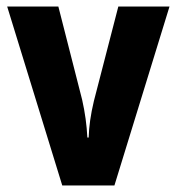

<svg xmlns="http://www.w3.org/2000/svg" viewBox="-20 -569 542 589"><path d="M171 0H331L500 -549H343L268 -259C258 -217 253 -181 252 -147H248C246 -186 241 -223 232 -263L159 -549H2Z"/></svg>

Font: Noto Sans Gujarati Condensed ExtraBold
Style: Regular
Weight: 800
Width: 3
Designer: Jelle Bosma - Monotype Design Team, Universal Thirst
Foundry: Monotype Imaging Inc.
Version: Version 2.106